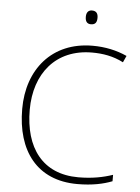

<svg xmlns="http://www.w3.org/2000/svg" viewBox="-61 -956 739 1013"><g transform="rotate(5 309.0 -449.5)"><path d="M385 -909C363 -909 355 -893 355 -873C355 -851 363 -836 385 -836C410 -836 417 -851 417 -873C417 -893 410 -909 385 -909ZM405 -688C461 -688 517 -679 571 -651L587 -686C532 -711 471 -724 405 -724C189 -724 63 -569 63 -360C63 -138 173 10 387 10C466 10 525 -3 571 -21V-55C521 -38 463 -26 389 -26C199 -26 103 -158 103 -359C103 -551 213 -688 405 -688Z"/></g></svg>

Font: Noto Sans Arabic ExtLt
Style: Regular
Weight: 200
Designer: Monotype Design Team, Nadine Chahine, Nizar Qandah and Khaled Hosny
Foundry: Monotype Imaging Inc.
Version: Version 2.012